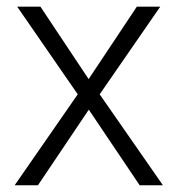

<svg xmlns="http://www.w3.org/2000/svg" viewBox="-20 -548 526 568"><path d="M242.2 -314 384.8 -528.3H454.1L274.9 -269L461.9 0H393.1L242.7 -223.6L92.3 0H23.4L210 -269L30.8 -528.3H99.6Z"/></svg>

Font: Roboto Light
Style: Regular
Weight: 300
Designer: Google
Version: Version 2.134; 2016; ttfautohint (v1.6)